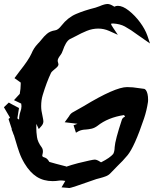

<svg xmlns="http://www.w3.org/2000/svg" viewBox="-35 -866 786 976"><path d="M317.9 89.8 308.1 88.9Q302.7 87.9 277.8 86.4L296.9 53.7Q284.7 51.3 274.4 51.3Q270.5 51.3 267.1 51.8Q249 54.7 232.9 54.7Q186.5 54.7 151.9 32.7Q117.2 10.7 89.4 -35.6Q72.8 -63.5 63 -91.6Q53.2 -119.6 45.4 -147Q40.5 -164.1 35.2 -180.7L34.7 -180.2Q27.3 -201.7 23.9 -208L25.4 -209L8.3 -261.2L16.1 -267.6L-15.1 -320.8L9.8 -344.7L24.4 -336.4L61.5 -316.9L60.1 -307.1Q56.2 -285.6 53.2 -264.2L62 -257.8Q62 -278.8 68.4 -297.4Q74.2 -312.5 74.2 -326.2Q74.2 -333 72.8 -339.4L36.1 -356.9Q51.8 -375 57.1 -379.9Q64.5 -387.2 65.4 -388.7Q70.3 -415 70.3 -438.5V-446.3Q50.8 -459.5 38.6 -468.8L65.9 -505.4Q109.9 -560.5 125 -593.8Q136.2 -621.6 157.2 -643.6Q166.5 -652.8 175.8 -664.6Q187.5 -680.2 203.6 -694.1Q219.7 -708 245.6 -711.9Q260.7 -713.9 277.8 -736.3Q309.6 -776.9 351.6 -794.9Q393.6 -813 450.2 -827.1Q460.4 -830.1 471.2 -834.5Q496.6 -845.7 512.2 -845.7Q524.4 -845.7 542 -834.5Q544.4 -833.5 546.4 -832Q554.2 -836.4 564 -836.4Q588.9 -836.4 619.9 -812Q650.9 -787.6 676.8 -752.7Q702.6 -717.8 714.4 -684.1L727.5 -645Q678.2 -678.7 663.1 -689.9Q631.3 -713.9 599.6 -731.4Q575.2 -744.6 540 -746.6Q529.8 -746.6 529.8 -744.6Q529.8 -743.2 530.8 -739.7Q533.2 -734.4 564 -689L519.5 -709Q492.7 -720.7 464.8 -720.7Q434.6 -720.7 406 -709Q377.4 -697.3 350.1 -682.1L320.8 -667.5Q309.1 -661.1 299.8 -644.8Q290.5 -628.4 285.4 -612.1Q280.3 -595.7 270.5 -583.5Q258.3 -567.4 258.3 -557.6Q258.3 -552.2 260.7 -545.9Q262.2 -542 262.2 -538.6Q262.2 -533.7 257.6 -527.8Q252.9 -522 243.7 -515.1Q238.8 -510.7 232.9 -505.6Q227.1 -500.5 224.6 -496.1Q201.7 -447.8 182.1 -382.8Q174.3 -357.4 174.3 -326.7Q174.3 -303.7 180.7 -278.3Q185.5 -255.4 185.5 -249.5Q185.5 -236.8 176.3 -226.1L162.1 -210L149.9 -236.3L149.4 -216.3Q149.4 -194.3 153.1 -168.9Q156.7 -143.6 176.8 -117.2Q183.1 -108.4 183.1 -96.2Q183.1 -88.9 181.4 -83.5Q179.7 -78.1 179.7 -75.2Q179.7 -73.2 181.2 -70.6Q182.6 -67.9 194.3 -64.5Q205.6 -60.1 213.9 -45.9Q214.8 -43.9 215.8 -43Q241.2 -35.2 301.3 -20L301.8 -18.6Q313.5 -22.5 329.6 -27.6Q345.7 -32.7 361.8 -36.6Q435.1 -54.7 446.8 -54.7Q457.5 -54.7 475.1 -43Q477.1 -41.5 478.5 -41L481 -42Q524.4 -64 540.5 -83.5Q547.4 -95.7 547.9 -118.2Q550.3 -153.8 585 -258.8Q589.8 -269.5 600.6 -272.5L595.7 -281.2Q513.7 -268.6 460.9 -226.6Q445.8 -215.3 430.7 -211.9Q415.5 -208.5 401.4 -207.5Q381.3 -207 365.7 -199.7L351.1 -191.4L338.9 -229L358.9 -236.8L293.9 -244.6Q312 -268.6 315.9 -274.9Q322.3 -287.1 333 -293.9L390.1 -326.2Q550.3 -423.3 610.8 -423.3Q640.1 -423.3 670.4 -418L695.8 -414.6Q701.2 -414.6 706.5 -408.2Q717.8 -392.6 717.8 -357.9Q717.8 -352.5 717.3 -348.1Q710.9 -304.7 697.3 -264.2Q648.4 -118.7 612.8 -76.2Q588.9 -47.4 562.5 -22.5Q544.4 -4.9 527.3 13.7Q517.6 24.4 503.7 29.8Q489.7 35.2 474.6 39.1Q463.9 41.5 454.6 44.4Q326.2 89.8 317.9 89.8Z"/></svg>

Font: Unutterable
Style: Regular
Weight: 400
Designer: GGBotNet
Foundry: f0n7.com
Version: 1.00